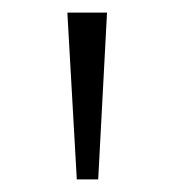

<svg xmlns="http://www.w3.org/2000/svg" viewBox="-20 -725 277 305"><path d="M102 -440 87 -705H150L136 -440Z"/></svg>

Font: Nunito Sans 7pt SemiExpanded ExtraLight
Style: Regular
Weight: 250
Width: 6
Designer: Vernon Adams
Foundry: Vernon Adams
Version: Version 3.101;gftools[0.9.27]